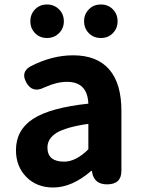

<svg xmlns="http://www.w3.org/2000/svg" viewBox="-20 -820 631 854"><path d="M217 14Q143 14 97 -33Q51 -80 51 -152Q51 -242 127.5 -291.5Q204 -341 373 -359Q369 -456 278 -456Q232 -456 177 -431Q124 -404 97 -453Q71 -500 116 -525Q211 -574 305 -574Q411 -574 465.5 -511.5Q520 -449 520 -327V-163V-60Q520 0 456 0Q400 0 390 -52L389 -60H386Q300 14 217 14ZM265 -101Q318 -101 373 -156V-269Q278 -256 231 -229Q191 -203 191 -164Q191 -101 265 -101ZM189 -651Q157 -651 136 -672.5Q115 -694 115 -725.5Q115 -757 136 -778.5Q157 -800 189 -800Q221 -800 243 -778Q264 -757 264 -725Q264 -694 242.5 -672.5Q221 -651 189 -651ZM429 -651Q396 -651 375 -672.5Q354 -694 354 -725.5Q354 -757 375 -778Q395 -800 429 -800Q461 -800 482 -778.5Q503 -757 503 -725.5Q503 -694 482 -672.5Q461 -651 429 -651Z"/></svg>

Font: GenSenRounded TW B
Style: Regular
Weight: 700
Version: Version 1.501;PS 1;hotconv 16.6.51;makeotf.lib2.5.65220